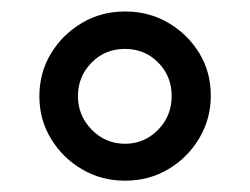

<svg xmlns="http://www.w3.org/2000/svg" viewBox="-20 -717 440 338"><path d="M351.1 -548.8Q351.1 -507.8 330.8 -473.6Q310.5 -439.5 276.4 -419.2Q242.2 -398.9 200.2 -398.9Q158.7 -398.9 124.5 -418.9Q90.3 -439 69.8 -472.7Q49.3 -506.3 49.3 -547.4Q49.3 -588.9 69.6 -622.6Q89.8 -656.2 124 -676.5Q158.2 -696.8 200.2 -696.8Q242.2 -696.8 276.4 -676.8Q310.5 -656.7 330.8 -623.5Q351.1 -590.3 351.1 -548.8ZM282.2 -547.9Q282.2 -583 258.5 -606.9Q234.9 -630.9 199.7 -630.9Q164.6 -630.9 140.9 -606.4Q117.2 -582 117.2 -547.9Q117.2 -513.2 141.6 -488.5Q166 -463.9 200.2 -463.9Q233.9 -463.9 258.1 -488.3Q282.2 -512.7 282.2 -547.9Z"/></svg>

Font: Arimo SemiBold
Style: Regular
Weight: 600
Designer: Steve Matteson
Foundry: Monotype Imaging Inc.
Version: Version 1.33